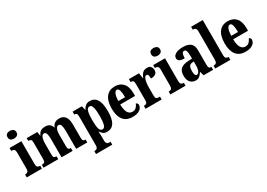

<svg xmlns="http://www.w3.org/2000/svg" viewBox="6 -1782 4202 3024"><g transform="rotate(-30 2107.5 -270.5)"><path d="M145 -628Q110 -628 87.5 -645Q65 -662 65 -698Q65 -735 87.5 -751.5Q110 -768 145 -768Q178 -768 202.5 -751.5Q227 -735 227 -698Q227 -662 202.5 -645Q178 -628 145 -628ZM11 0V-53H20Q45 -53 60.5 -67.5Q76 -82 76 -125V-415Q76 -455 60.5 -469Q45 -483 22 -483H8V-536H223V-125Q223 -82 238 -67.5Q253 -53 278 -53H287V0Z M316 0V-53H321Q349 -53 364 -65Q379 -77 379 -122V-420Q379 -463 364 -474.5Q349 -486 322 -486H319V-536H512L523 -464H528Q544 -504 574 -526.5Q604 -549 662 -549Q707 -549 737 -528.5Q767 -508 781 -462H785Q800 -504 832 -526.5Q864 -549 916 -549Q983 -549 1020.5 -503Q1058 -457 1058 -356V-123Q1058 -77 1069.5 -65Q1081 -53 1109 -53H1112V0H910V-330Q910 -393 897.5 -428.5Q885 -464 854 -464Q832 -464 818 -444.5Q804 -425 797.5 -392.5Q791 -360 791 -321V-123Q791 -77 802.5 -65Q814 -53 841 -53H845V0H644V-330Q644 -393 632.5 -428.5Q621 -464 590 -464Q567 -464 553 -442.5Q539 -421 533 -385.5Q527 -350 527 -309V-118Q527 -76 540.5 -64.5Q554 -53 582 -53H584V0Z M1140 227V174H1152Q1161 174 1173.5 169.5Q1186 165 1196 151.5Q1206 138 1206 109V-413Q1206 -459 1193 -471Q1180 -483 1158 -483H1154V-536H1323L1341 -461H1345Q1362 -498 1392.5 -522Q1423 -546 1471 -546Q1553 -546 1596.5 -479Q1640 -412 1640 -266Q1640 -121 1597 -54.5Q1554 12 1469 12Q1427 12 1400.5 -7Q1374 -26 1356 -58H1351Q1353 -35 1354 -7Q1355 21 1355 53V109Q1355 137 1364.5 151Q1374 165 1386.5 169.5Q1399 174 1408 174H1435V227ZM1425 -58Q1461 -58 1476 -110Q1491 -162 1491 -266Q1491 -366 1476 -420.5Q1461 -475 1427 -475Q1384 -475 1369.5 -419.5Q1355 -364 1355 -267Q1355 -162 1369 -110Q1383 -58 1425 -58Z M1936 10Q1823 10 1767 -62Q1711 -134 1711 -265Q1711 -406 1767.5 -477.5Q1824 -549 1926 -549Q2021 -549 2075.5 -487.5Q2130 -426 2130 -307V-258H1860Q1862 -157 1890.5 -109.5Q1919 -62 1973 -62Q2016 -62 2041 -87.5Q2066 -113 2081 -149Q2094 -145 2104 -134Q2114 -123 2114 -105Q2114 -79 2096 -52.5Q2078 -26 2039 -8Q2000 10 1936 10ZM1984 -320Q1984 -397 1971.5 -441.5Q1959 -486 1930 -486Q1900 -486 1881.5 -443Q1863 -400 1862 -320Z M2172 0V-53H2176Q2204 -53 2220 -65.5Q2236 -78 2236 -125V-415Q2236 -459 2222 -471Q2208 -483 2181 -483H2178V-536H2361L2378 -437H2382Q2402 -491 2432 -519.5Q2462 -548 2511 -548Q2558 -548 2579 -522.5Q2600 -497 2600 -458Q2600 -412 2568.5 -391Q2537 -370 2484 -370Q2484 -411 2477.5 -432Q2471 -453 2447 -453Q2427 -453 2413 -426.5Q2399 -400 2392 -359.5Q2385 -319 2385 -277V-120Q2385 -76 2399 -64.5Q2413 -53 2437 -53H2465V0Z M2757 -628Q2722 -628 2699.5 -645Q2677 -662 2677 -698Q2677 -735 2699.5 -751.5Q2722 -768 2757 -768Q2790 -768 2814.5 -751.5Q2839 -735 2839 -698Q2839 -662 2814.5 -645Q2790 -628 2757 -628ZM2623 0V-53H2632Q2657 -53 2672.5 -67.5Q2688 -82 2688 -125V-415Q2688 -455 2672.5 -469Q2657 -483 2634 -483H2620V-536H2835V-125Q2835 -82 2850 -67.5Q2865 -53 2890 -53H2899V0Z M3080 10Q3026 10 2988 -29.5Q2950 -69 2950 -153Q2950 -235 2995.5 -273.5Q3041 -312 3133 -316L3201 -319V-374Q3201 -430 3189.5 -459Q3178 -488 3152 -488Q3128 -488 3116 -460Q3104 -432 3104 -380Q2984 -380 2984 -447Q2984 -482 3008.5 -504.5Q3033 -527 3074 -538Q3115 -549 3165 -549Q3256 -549 3302.5 -510.5Q3349 -472 3349 -379V-123Q3349 -82 3359.5 -67.5Q3370 -53 3398 -53H3401V0H3228L3209 -69H3201Q3173 -28 3149 -9Q3125 10 3080 10ZM3138 -59Q3167 -59 3184.5 -96Q3202 -133 3202 -191V-266L3172 -263Q3132 -259 3116.5 -231Q3101 -203 3101 -149Q3101 -106 3110 -82.5Q3119 -59 3138 -59Z M3439 0V-53H3449Q3473 -53 3488 -67.5Q3503 -82 3503 -125V-646Q3503 -673 3493 -686Q3483 -699 3470 -703Q3457 -707 3449 -707H3439V-760H3651V-125Q3651 -82 3666.5 -67.5Q3682 -53 3706 -53H3714V0Z M3990 10Q3877 10 3821 -62Q3765 -134 3765 -265Q3765 -406 3821.5 -477.5Q3878 -549 3980 -549Q4075 -549 4129.5 -487.5Q4184 -426 4184 -307V-258H3914Q3916 -157 3944.5 -109.5Q3973 -62 4027 -62Q4070 -62 4095 -87.5Q4120 -113 4135 -149Q4148 -145 4158 -134Q4168 -123 4168 -105Q4168 -79 4150 -52.5Q4132 -26 4093 -8Q4054 10 3990 10ZM4038 -320Q4038 -397 4025.5 -441.5Q4013 -486 3984 -486Q3954 -486 3935.5 -443Q3917 -400 3916 -320Z"/></g></svg>

Font: Noto Serif Tamil ExtraCondensed ExtraBold
Style: Italic
Weight: 800
Width: 2
Italic angle: -12°
Designer: Indian Type Foundry, Tom Grace, and the Monotype Design Team
Foundry: Monotype Imaging Inc.
Version: Version 2.003; ttfautohint (v1.8.4.7-5d5b)